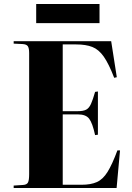

<svg xmlns="http://www.w3.org/2000/svg" viewBox="-20 -935 655 955"><path d="M48 0V-12L94 -15Q113 -16 119 -27Q125 -38 125 -69V-671Q125 -695 118.5 -705Q112 -715 91 -716L48 -718V-730H533L561 -551L548 -548Q521 -618 496 -653.5Q471 -689 439 -701.5Q407 -714 359 -714H292V-382H367Q394 -382 408.5 -389.5Q423 -397 432.5 -418Q442 -439 453 -478L467 -480V-265L453 -263Q440 -323 423.5 -344.5Q407 -366 368 -366H292V-16H385Q432 -16 462 -29.5Q492 -43 515 -80Q538 -117 564 -187H577L560 0ZM160 -820V-915H475V-820Z"/></svg>

Font: Literata 72pt
Style: Bold
Weight: 700
Designer: Latin by Veronika Burian and Jose Scaglione. Greek by Irene Vlachou. Cyrillic by Vera Evstafieva.
Foundry: TypeTogether
Version: Version 3.002